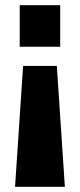

<svg xmlns="http://www.w3.org/2000/svg" viewBox="-20 -580 308 740"><path d="M212 -560V-400H56V-560ZM199 -326 230 140H38L69 -326Z"/></svg>

Font: Tektur SemiCondensed
Style: Bold
Weight: 700
Width: 4
Designer: Adam Jagosz
Foundry: Adam Jagosz
Version: Version 1.005;gftools[0.9.30]